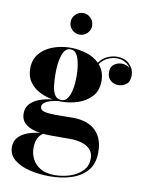

<svg xmlns="http://www.w3.org/2000/svg" viewBox="-99 -744 830 1075"><g transform="rotate(10 315.5 -206.5)"><path d="M224.7 -611.4Q224.7 -636.6 242.7 -654.7Q260.7 -672.9 285.9 -672.9Q311.1 -672.9 329.1 -654.7Q347.1 -636.6 347.1 -611.4Q347.1 -586.2 329.1 -568.2Q311.1 -550.2 285.9 -550.2Q260.7 -550.2 242.7 -568.2Q224.7 -586.2 224.7 -611.4ZM54.5 -62Q54.5 -95.5 75 -117.2Q95.5 -139 129 -150.8Q162.5 -162.5 201 -167Q161.5 -173.5 126.2 -191.2Q91 -209 69 -240Q47 -271 47 -316.5Q47 -358 65.5 -387Q84 -416 114 -434.2Q144 -452.5 180 -461Q216 -469.5 251 -469.5Q295 -469.5 339.5 -456.2Q384 -443 414 -413Q435 -442 462.8 -453.5Q490.5 -465 514.5 -465Q562.5 -465 588 -437.2Q613.5 -409.5 613.5 -377Q613.5 -339.5 593 -324.5Q572.5 -309.5 548 -309.5Q523.5 -309.5 504.2 -325.8Q485 -342 485 -372.5Q485 -403.5 504.8 -417.5Q524.5 -431.5 548 -431.5Q574 -431.5 593.5 -416Q583 -433 563 -444.5Q543 -456 515 -456Q492 -456 466 -445Q440 -434 420 -406.5Q435 -389.5 443.8 -367Q452.5 -344.5 452.5 -316.5Q452.5 -261 421.8 -227.2Q391 -193.5 344.5 -178.2Q298 -163 251 -163Q242 -163 233 -163.5Q213.5 -161.5 193 -155.8Q172.5 -150 158.5 -140.2Q144.5 -130.5 144.5 -116Q144.5 -96 169.2 -90.2Q194 -84.5 235 -84.5Q261.5 -84.5 287 -85Q312.5 -85.5 334 -85.5Q362 -85.5 392 -78.2Q422 -71 447.2 -52.5Q472.5 -34 488.2 -1.5Q504 31 504 82Q504 146 470.5 185Q437 224 381.5 242Q326 260 259.5 260Q199 260 144.8 247.2Q90.5 234.5 56.5 206.5Q22.5 178.5 22.5 133.5Q22.5 105 37.5 85.5Q52.5 66 75.2 54.2Q98 42.5 122.2 37Q146.5 31.5 165.5 30Q114 23 84.2 0.5Q54.5 -22 54.5 -62ZM191.5 -316.5Q191.5 -278 195.2 -245Q199 -212 211.5 -192Q224 -172 251 -172Q272 -172 285 -192Q298 -212 304.2 -245Q310.5 -278 310.5 -316.5Q310.5 -377.5 296.5 -419Q282.5 -460.5 251 -460.5Q220 -460.5 205.8 -419Q191.5 -377.5 191.5 -316.5ZM142.5 120Q142.5 153 157.8 182.5Q173 212 204.2 230.2Q235.5 248.5 284.5 248.5Q329 248.5 371.2 234.8Q413.5 221 441 193Q468.5 165 468.5 122.5Q468.5 90 449.8 70.5Q431 51 401.2 42.5Q371.5 34 339 34H225Q201.5 34 181.5 32Q142.5 57 142.5 120Z"/></g></svg>

Font: Bodoni* 24pt
Style: Bold
Weight: 700
Version: Version 2.3